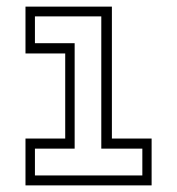

<svg xmlns="http://www.w3.org/2000/svg" viewBox="-20 -560 535 580"><path d="M57 0V-141.5H177V-398.5H57V-540H318V-141.5H438V0ZM85.5 -30H410V-111H286V-510.5H85.5V-429.5H205.5V-111H85.5Z"/></svg>

Font: Tourney Thin Light
Style: Regular
Weight: 300
Version: Version 1.015